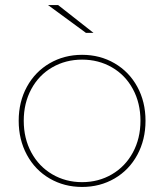

<svg xmlns="http://www.w3.org/2000/svg" viewBox="-20 -737 650 760"><path d="M54 -259Q54 -334 86.5 -393.5Q119 -453 176.5 -486.5Q234 -520 305 -520Q376 -520 433.5 -486.5Q491 -453 523.5 -393.5Q556 -334 556 -259Q556 -184 523.5 -124Q491 -64 433.5 -30.5Q376 3 305 3Q234 3 176.5 -30.5Q119 -64 86.5 -124Q54 -184 54 -259ZM536 -259Q536 -329 506 -384.5Q476 -440 423 -470.5Q370 -501 305 -501Q240 -501 187 -470.5Q134 -440 104 -384.5Q74 -329 74 -259Q74 -189 104 -133.5Q134 -78 187 -47Q240 -16 305 -16Q370 -16 423 -47Q476 -78 506 -133.5Q536 -189 536 -259ZM170 -717H210L350 -607H320Z"/></svg>

Font: iiserrat Thin
Style: Regular
Weight: 100
Designer: Akira Ohta
Foundry: Akira Ohta
Version: Version 1.200;Glyphs 3.3.1 (3343)